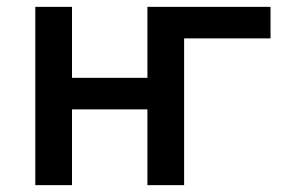

<svg xmlns="http://www.w3.org/2000/svg" viewBox="-20 -540 840 560"><path d="M83 0V-520H190V-313H410V-520H769V-428H517V0H410V-221H190V0Z"/></svg>

Font: Iosevka Aile Semibold
Style: Regular
Weight: 600
Designer: Belleve Invis
Foundry: Belleve Invis
Version: Version 31.1.0; ttfautohint (v1.8.4)